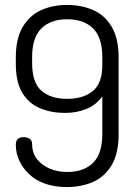

<svg xmlns="http://www.w3.org/2000/svg" viewBox="-20 -751 559 777"><path d="M250 6Q200 6 161.5 -8Q123 -22 97 -47Q71 -72 57.5 -102Q44 -132 44 -165Q44 -182 52.5 -189Q61 -196 75 -196Q89 -196 99.5 -189.5Q110 -183 110 -168Q110 -133 129 -108Q148 -83 180.5 -69Q213 -55 252 -55Q319 -55 356.5 -92Q394 -129 394 -208V-361Q369 -326 329.5 -310Q290 -294 243 -294Q188 -294 143 -312.5Q98 -331 71 -374Q44 -417 44 -494V-518Q44 -595 72 -642Q100 -689 146.5 -710Q193 -731 252 -731Q310 -731 357.5 -710Q405 -689 432.5 -642Q460 -595 460 -518V-208Q460 -130 432 -83Q404 -36 357 -15Q310 6 250 6ZM252 -351Q317 -351 355.5 -382.5Q394 -414 394 -487V-520Q394 -599 356.5 -636Q319 -673 252 -673Q185 -673 147.5 -636Q110 -599 110 -520V-496Q110 -417 147.5 -384Q185 -351 252 -351Z"/></svg>

Font: Dosis ExtraLight
Style: Regular
Weight: 400
Version: Version 3.001; ttfautohint (v1.8.2)